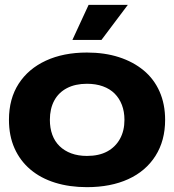

<svg xmlns="http://www.w3.org/2000/svg" viewBox="-20 -763 719 793"><path d="M339 10Q267 10 207.5 -8.5Q148 -27 105.5 -63Q63 -99 40 -150.5Q17 -202 17 -268Q17 -355 57 -417Q97 -479 169.5 -512.5Q242 -546 339 -546Q412 -546 471 -527Q530 -508 573 -472.5Q616 -437 639 -385Q662 -333 662 -268Q662 -182 622 -119Q582 -56 509.5 -23Q437 10 339 10ZM339 -119Q389 -119 423 -137.5Q457 -156 475.5 -189.5Q494 -223 494 -268Q494 -302 483.5 -329.5Q473 -357 453.5 -376.5Q434 -396 405 -406.5Q376 -417 339 -417Q291 -417 256.5 -399Q222 -381 204 -347.5Q186 -314 186 -268Q186 -234 196 -206.5Q206 -179 226 -159.5Q246 -140 274.5 -129.5Q303 -119 339 -119ZM279 -598 346 -743H508L399 -598Z"/></svg>

Font: Mona Sans Expanded
Style: Bold
Weight: 700
Width: 7
Designer: Deni Anggara
Foundry: GitHub
Version: Version 2.000